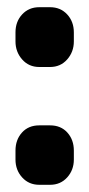

<svg xmlns="http://www.w3.org/2000/svg" viewBox="-20 -513 248 533"><path d="M23 -398V-423Q23 -453 41.5 -473Q60 -493 89 -493H119Q148 -493 166.5 -473Q185 -453 185 -423V-398Q185 -369 166.5 -348Q148 -327 119 -327H89Q60 -327 41.5 -348Q23 -369 23 -398ZM23 -70V-95Q23 -125 41 -145Q59 -165 89 -165H119Q149 -165 167 -145Q185 -125 185 -95V-70Q185 -41 166.5 -20.5Q148 0 119 0H89Q60 0 41.5 -20.5Q23 -41 23 -70Z"/></svg>

Font: Mitr SemiBold
Style: Regular
Weight: 600
Designer: Thanarat Vachiruckul
Foundry: Cadson Demak
Version: Version 1.003